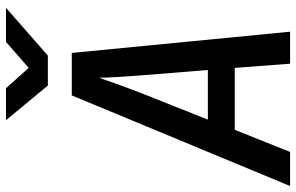

<svg xmlns="http://www.w3.org/2000/svg" viewBox="-196 -796 990 642"><g transform="rotate(-90 299.0 -475.0)"><path d="M334 -810H434L594 -950H480L393 -874L325 -950H218ZM-2 0H112L186 -185H393L407 0H514L443 -730H301ZM220 -275 304 -486C333 -560 353 -618 360 -639C360 -618 363 -560 369 -485L386 -275Z"/></g></svg>

Font: JetBrains Mono SemiBold
Style: Italic
Weight: 472
Italic angle: -9°
Monospace: yes
Designer: Philipp Nurullin, Konstantin Bulenkov
Foundry: JetBrains
Version: Version 2.305